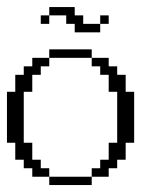

<svg xmlns="http://www.w3.org/2000/svg" viewBox="-20 -532 430 552"><path d="M121.6 0V-23.9H243.7V0ZM72.8 -23.9V-48.3H48.3V-72.8H23.9V-121.6H0V-268.1H23.9V-316.9H48.3V-341.3H72.8V-365.7H121.6V-341.3H97.2V-316.9H72.8V-268.1H48.3V-121.6H72.8V-72.8H97.2V-48.3H121.6V-23.9ZM243.7 -23.9V-48.3H268.1V-72.8H292.5V-121.6H316.9V-268.1H292.5V-316.9H268.1V-341.3H243.7V-365.7H292.5V-341.3H316.9V-316.9H341.3V-268.1H365.7V-121.6H341.3V-72.8H316.9V-48.3H292.5V-23.9ZM121.6 -365.7V-390.1H243.7V-365.7ZM97.2 -463.4V-487.8H121.6V-463.4ZM268.1 -463.4V-487.8H292.5V-463.4ZM194.8 -439V-463.4H170.4V-487.8H121.6V-511.7H194.8V-487.8H219.2V-463.4H268.1V-439Z"/></svg>

Font: FS Mondwest Regular
Style: Regular
Weight: 400
Designer: NZWStudios2024
Foundry: https://fontstruct.com
Version: Version 1.0